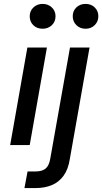

<svg xmlns="http://www.w3.org/2000/svg" viewBox="-20 -742 523 982"><path d="M32 0 120 -499H220L132 0ZM198 -595Q169 -595 150.5 -613Q132 -631 132 -659Q132 -686 151 -704Q170 -722 198 -722Q226 -722 245 -704Q264 -686 264 -659Q264 -631 245 -613Q226 -595 198 -595ZM105 220 121 135H160Q196 135 213.5 120Q231 105 237 70L338 -499H438L337 72Q329 124 305 157Q281 190 244.5 205Q208 220 160 220ZM418 -595Q389 -595 370.5 -613.5Q352 -632 352 -659Q352 -686 370.5 -704Q389 -722 418 -722Q446 -722 464.5 -704Q483 -686 483 -659Q483 -632 464.5 -613.5Q446 -595 418 -595Z"/></svg>

Font: DM Sans 20pt Medium
Style: Italic
Weight: 500
Italic angle: -10°
Version: Version 4.004;gftools[0.9.30]